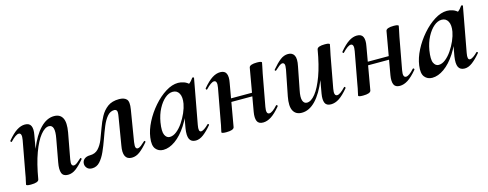

<svg xmlns="http://www.w3.org/2000/svg" viewBox="-24 -847 3297 1298"><g transform="rotate(-15 1624.5 -198.0)"><path d="M339 9Q306 9 296.5 -16Q287 -41 296 -89L325 -248Q343 -342 298 -342Q270 -342 239 -304Q208 -266 181 -192.5Q154 -119 136 -12L118 -13Q138 -132 172.5 -218.5Q207 -305 252.5 -352Q298 -399 349 -399Q391 -399 408 -367Q425 -335 413 -267L380 -89Q375 -61 379.5 -51.5Q384 -42 393 -42Q404 -42 417 -52Q430 -62 446 -77Q449 -81 453 -77Q457 -73 454 -69Q423 -32 396 -11.5Q369 9 339 9ZM80 8Q61 8 54 5.5Q47 3 47 0Q47 -4 52.5 -26Q58 -48 62 -74L103 -297Q112 -346 88 -346Q78 -346 63.5 -336Q49 -326 30 -306Q27 -302 23 -306.5Q19 -311 22 -315Q58 -358 87 -376.5Q116 -395 144 -395Q176 -395 186 -372.5Q196 -350 188 -309L136 -12Q131 8 80 8Z M508 9Q485 9 473 -4.5Q461 -18 461 -34Q461 -55 476 -67.5Q491 -80 516 -80Q552 -80 574 -103Q596 -126 610.5 -162Q625 -198 639 -238Q653 -278 672.5 -314Q692 -350 723 -373Q754 -396 804 -396Q839 -396 855.5 -378.5Q872 -361 863 -308L827 -89Q823 -61 827 -51.5Q831 -42 840 -42Q851 -42 864 -52Q877 -62 893 -77Q896 -81 900 -77Q904 -73 901 -69Q870 -32 843 -11.5Q816 9 786 9Q753 9 741 -16Q729 -41 738 -89L770 -282Q776 -316 770 -324.5Q764 -333 753 -333Q725 -333 704 -308.5Q683 -284 667 -245Q651 -206 635.5 -162Q620 -118 602.5 -79Q585 -40 562.5 -15.5Q540 9 508 9Z M1006 13Q972 13 952.5 -11.5Q933 -36 941 -91Q948 -142 975.5 -195.5Q1003 -249 1043.5 -295.5Q1084 -342 1129.5 -370.5Q1175 -399 1217 -399Q1237 -399 1258 -391.5Q1279 -384 1294.5 -367.5Q1310 -351 1312 -324L1252 -357Q1269 -359 1287.5 -373Q1306 -387 1319 -407Q1321 -410 1326.5 -408Q1332 -406 1331 -404L1273 -89Q1264 -42 1284 -42Q1294 -42 1308 -51.5Q1322 -61 1338 -77Q1341 -80 1345 -76Q1349 -72 1346 -69Q1315 -32 1287.5 -11.5Q1260 9 1234 9Q1202 9 1190.5 -14.5Q1179 -38 1187 -89L1212 -229L1233 -246Q1209 -164 1171 -106Q1133 -48 1090 -17.5Q1047 13 1006 13ZM1070 -60Q1094 -60 1118 -79Q1142 -98 1162.5 -128Q1183 -158 1197.5 -191.5Q1212 -225 1217 -253Q1225 -298 1211 -324Q1197 -350 1167 -350Q1139 -350 1112 -327Q1085 -304 1064 -264Q1043 -224 1034 -172Q1024 -109 1036 -84.5Q1048 -60 1070 -60Z M1447 8Q1428 8 1421 5.5Q1414 3 1414 0Q1414 -4 1419.5 -26Q1425 -48 1429 -74L1470 -297Q1479 -346 1455 -346Q1445 -346 1430.5 -336Q1416 -326 1397 -306Q1394 -302 1390 -306.5Q1386 -311 1389 -315Q1425 -358 1454 -376.5Q1483 -395 1511 -395Q1543 -395 1553 -372.5Q1563 -350 1555 -309L1503 -12Q1498 8 1447 8ZM1490 -181 1493 -205H1735L1732 -181ZM1705 9Q1673 9 1663.5 -13.5Q1654 -36 1661 -77L1713 -374Q1718 -394 1769 -394Q1789 -394 1795.5 -391Q1802 -388 1802 -386Q1802 -382 1797 -360Q1792 -338 1787 -312L1746 -89Q1737 -40 1761 -40Q1782 -40 1818 -80Q1822 -84 1826 -79.5Q1830 -75 1827 -71Q1791 -28 1762 -9.5Q1733 9 1705 9Z M1975 13Q1933 13 1915.5 -19.5Q1898 -52 1911 -119L1946 -297Q1951 -326 1946.5 -335Q1942 -344 1933 -344Q1923 -344 1910 -334Q1897 -324 1881 -309Q1877 -305 1873 -309Q1869 -313 1873 -317Q1905 -355 1931 -375Q1957 -395 1986 -395Q2016 -395 2028.5 -372Q2041 -349 2030 -297L1999 -138Q1989 -90 1997 -67Q2005 -44 2026 -44Q2055 -44 2085.5 -82Q2116 -120 2143 -193.5Q2170 -267 2188 -374L2206 -373Q2187 -255 2152 -168Q2117 -81 2072 -34Q2027 13 1975 13ZM2180 9Q2148 9 2138.5 -13.5Q2129 -36 2136 -77L2188 -374Q2193 -394 2244 -394Q2264 -394 2270.5 -391Q2277 -388 2277 -386Q2277 -382 2272 -360Q2267 -338 2262 -312L2221 -89Q2212 -40 2236 -40Q2246 -40 2260.5 -50Q2275 -60 2294 -80Q2297 -84 2301 -79.5Q2305 -75 2302 -71Q2266 -28 2237.5 -9.5Q2209 9 2180 9Z M2404 8Q2385 8 2378 5.5Q2371 3 2371 0Q2371 -4 2376.5 -26Q2382 -48 2386 -74L2427 -297Q2436 -346 2412 -346Q2402 -346 2387.5 -336Q2373 -326 2354 -306Q2351 -302 2347 -306.5Q2343 -311 2346 -315Q2382 -358 2411 -376.5Q2440 -395 2468 -395Q2500 -395 2510 -372.5Q2520 -350 2512 -309L2460 -12Q2455 8 2404 8ZM2447 -181 2450 -205H2692L2689 -181ZM2662 9Q2630 9 2620.5 -13.5Q2611 -36 2618 -77L2670 -374Q2675 -394 2726 -394Q2746 -394 2752.5 -391Q2759 -388 2759 -386Q2759 -382 2754 -360Q2749 -338 2744 -312L2703 -89Q2694 -40 2718 -40Q2739 -40 2775 -80Q2779 -84 2783 -79.5Q2787 -75 2784 -71Q2748 -28 2719 -9.5Q2690 9 2662 9Z M2888 13Q2854 13 2834.5 -11.5Q2815 -36 2823 -91Q2830 -142 2857.5 -195.5Q2885 -249 2925.5 -295.5Q2966 -342 3011.5 -370.5Q3057 -399 3099 -399Q3119 -399 3140 -391.5Q3161 -384 3176.5 -367.5Q3192 -351 3194 -324L3134 -357Q3151 -359 3169.5 -373Q3188 -387 3201 -407Q3203 -410 3208.5 -408Q3214 -406 3213 -404L3155 -89Q3146 -42 3166 -42Q3176 -42 3190 -51.5Q3204 -61 3220 -77Q3223 -80 3227 -76Q3231 -72 3228 -69Q3197 -32 3169.5 -11.5Q3142 9 3116 9Q3084 9 3072.5 -14.5Q3061 -38 3069 -89L3094 -229L3115 -246Q3091 -164 3053 -106Q3015 -48 2972 -17.5Q2929 13 2888 13ZM2952 -60Q2976 -60 3000 -79Q3024 -98 3044.5 -128Q3065 -158 3079.5 -191.5Q3094 -225 3099 -253Q3107 -298 3093 -324Q3079 -350 3049 -350Q3021 -350 2994 -327Q2967 -304 2946 -264Q2925 -224 2916 -172Q2906 -109 2918 -84.5Q2930 -60 2952 -60Z"/></g></svg>

Font: Cormorant
Style: Bold Italic
Weight: 700
Italic angle: -10°
Designer: Christian Thalmann (Catharsis Fonts)
Foundry: Catharsis Fonts
Version: Version 4.000